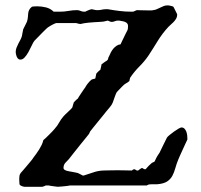

<svg xmlns="http://www.w3.org/2000/svg" viewBox="-20 -695 751 716"><path d="M52.7 -7.8Q52.7 -8.8 52.5 -11.2Q52.2 -13.7 52.2 -16.1Q52.2 -18.6 52 -20.8Q51.8 -22.9 51.8 -23.4V-30.3Q51.8 -36.1 52.7 -40.3Q53.7 -44.4 57.1 -49.8Q59.1 -51.8 66.2 -60.1Q73.2 -68.4 81.3 -77.9Q89.4 -87.4 96.2 -95.7Q103 -104 104 -106.4Q108.9 -112.8 114.7 -120.8Q120.6 -128.9 126 -137.5Q131.3 -146 135.5 -154.8Q139.6 -163.6 141.6 -172.4Q144.5 -174.3 150.6 -180.4Q156.7 -186.5 163.6 -193.1Q170.4 -199.7 176 -205.8Q181.6 -211.9 183.6 -214.4Q193.8 -225.6 200.4 -237.8Q207 -250 216.8 -261.2Q217.8 -262.7 222.9 -267.6Q228 -272.5 233.6 -277.8Q239.3 -283.2 244.1 -287.8Q249 -292.5 249.5 -293.9Q250 -294.9 250.7 -297.9Q251.5 -300.8 252.4 -304Q253.4 -307.1 254.2 -309.8Q254.9 -312.5 255.4 -313.5Q255.9 -314 257.8 -315.9Q259.8 -317.9 262 -320.3Q264.2 -322.8 266.6 -324.7Q269 -326.7 270 -327.1Q270.5 -328.6 274.4 -334.7Q278.3 -340.8 283.2 -347.9Q288.1 -355 292.2 -361.3Q296.4 -367.7 297.9 -369.1Q298.3 -370.6 300.3 -373.5Q302.2 -376.5 304.4 -379.6Q306.6 -382.8 308.8 -385.3Q311 -387.7 312 -388.7Q313 -390.6 316.7 -393.8Q320.3 -397 321.3 -397.9Q321.8 -398.4 324 -399.2Q326.2 -399.9 328.6 -400.4Q331.1 -400.9 333 -401.4Q335 -401.9 335 -401.9Q335.4 -402.8 336.2 -405.8Q336.9 -408.7 337.4 -412.1Q337.9 -415.5 338.6 -418.2Q339.4 -420.9 339.8 -421.4Q340.3 -421.9 342.3 -424.1Q344.2 -426.3 346.7 -428.5Q349.1 -430.7 351.3 -432.6Q353.5 -434.6 354.5 -435.1Q354.5 -436 355.2 -439Q356 -441.9 356.7 -445.1Q357.4 -448.2 357.9 -450.9Q358.4 -453.6 358.4 -454.6L360.4 -456.5Q361.3 -457.5 362.1 -457.8Q362.8 -458 363.8 -458.5Q363.8 -459 365.7 -460.4Q367.7 -461.9 369.9 -463.4Q372.1 -464.8 374.3 -466.3Q376.5 -467.8 377 -467.8Q380.4 -470.2 381.6 -471.9Q382.8 -473.6 383.1 -475.6Q383.3 -477.5 384 -480Q384.8 -482.4 387.2 -486.3Q389.6 -492.7 393.6 -500Q397.5 -507.3 402.8 -513.7Q408.2 -520 414.8 -524.4Q421.4 -528.8 429.7 -529.8Q430.7 -532.2 433.8 -538.8Q437 -545.4 440.7 -553Q444.3 -560.5 447.5 -567.1Q450.7 -573.7 452.1 -576.2Q456.1 -583 456.8 -587.2Q457.5 -591.3 457.5 -598.1Q457.5 -604 454.3 -607.7Q451.2 -611.3 446.3 -613.3Q441.4 -615.2 435.5 -616.2Q429.7 -617.2 424.3 -618.2H419.9Q413.1 -618.2 407.7 -615.7Q402.3 -613.3 396.5 -613.3Q394 -613.3 393.1 -613.8Q392.1 -613.8 391.6 -614.3Q390.1 -614.3 386.5 -616.2Q382.8 -618.2 382.3 -618.2Q381.3 -618.2 378.4 -617.4Q375.5 -616.7 372.6 -616Q369.6 -615.2 366.9 -614.7Q364.3 -614.3 363.8 -614.3Q360.8 -613.8 351.1 -613.3Q341.3 -612.8 330.1 -612.1Q318.8 -611.3 309.3 -610.4Q299.8 -609.4 297.9 -608.9Q296.9 -608.9 293.9 -608.4Q291 -607.9 288.1 -607.2Q285.2 -606.4 282.5 -606Q279.8 -605.5 279.3 -605.5Q276.9 -605.5 271.5 -606.9Q266.1 -608.4 264.6 -608.9H189.5Q188 -608.9 184.3 -607.2Q180.7 -605.5 176.3 -603.3Q171.9 -601.1 167.7 -598.6Q163.6 -596.2 161.6 -594.7Q159.2 -593.8 152.3 -587.4Q145.5 -581.1 137.2 -572.5Q128.9 -564 120.8 -555.7Q112.8 -547.4 108.4 -543Q104 -537.6 98.4 -525.4Q92.8 -513.2 85.9 -500.7Q79.1 -488.3 70.8 -479.7Q62.5 -471.2 52.7 -473.1Q48.8 -474.1 46.1 -477.5Q43.5 -481 41.7 -485.4Q40 -489.7 39.3 -494.1Q38.6 -498.5 38.6 -501Q38.6 -509.3 41.5 -516.8Q44.4 -524.4 48.3 -532Q52.2 -539.6 56.2 -546.9Q60.1 -554.2 62 -561.5Q62 -563 62.7 -566.4Q63.5 -569.8 64.2 -574Q64.9 -578.1 65.7 -581.3Q66.4 -584.5 66.4 -585.4Q66.9 -586.9 69.1 -591.1Q71.3 -595.2 73.7 -600.1Q76.2 -605 78.1 -609.1Q80.1 -613.3 80.6 -614.3Q83.5 -623.5 84 -631.3Q84.5 -639.2 85.2 -645.8Q85.9 -652.3 88.9 -658.2Q91.8 -664.1 99.1 -669.9Q100.6 -670.4 103.3 -670.7Q106 -670.9 109.4 -671.1Q112.8 -671.4 115.5 -671.4Q118.2 -671.4 119.6 -671.4Q134.8 -671.4 151.1 -667.5Q167.5 -663.6 180.2 -651.4H204.1Q219.7 -651.4 235.6 -654.3Q251.5 -657.2 267.1 -657.2Q273.9 -657.2 280.3 -654.3Q286.6 -651.4 293.5 -651.4H297.9Q298.3 -651.9 301.5 -653.3Q304.7 -654.8 308.8 -656.5Q313 -658.2 316.4 -659.4Q319.8 -660.6 321.3 -660.6Q321.8 -660.6 324.5 -660.2Q327.1 -659.7 330.3 -658.9Q333.5 -658.2 336.2 -657.7Q338.9 -657.2 339.8 -657.2H345.2Q352.5 -657.2 359.6 -658.9Q366.7 -660.6 374.5 -660.6H382.3Q404.3 -656.7 425.8 -654.1Q447.3 -651.4 471.7 -651.4H476.1Q476.6 -651.4 478.8 -652.3Q481 -653.3 483.4 -654.3Q485.8 -655.3 487.8 -656.2Q489.7 -657.2 490.2 -657.2Q493.7 -657.2 507.1 -656.7Q520.5 -656.2 533.2 -656.2Q540 -656.2 544.4 -656.2Q548.8 -656.2 551.3 -657.2Q557.6 -657.7 564 -660.4Q570.3 -663.1 576.9 -666.3Q583.5 -669.4 589.8 -672.1Q596.2 -674.8 602.5 -674.8H607.9Q609.9 -674.8 613 -674.1Q616.2 -673.3 619.1 -672.6Q622.1 -671.9 624.3 -671.1Q626.5 -670.4 626.5 -669.9Q627 -669.4 628.7 -666Q630.4 -662.6 632.6 -658.2Q634.8 -653.8 637 -649.4Q639.2 -645 640.6 -642.1V-638.7Q640.6 -631.8 636.7 -625.2Q632.8 -618.7 627.4 -613Q622.1 -607.4 616.5 -602.8Q610.8 -598.1 607.9 -594.7Q585 -569.8 568.1 -542.2Q551.3 -514.6 532.7 -486.3Q518.1 -465.3 499.5 -446.8Q481 -428.2 466.8 -407.2Q465.3 -406.2 463.9 -399.9Q462.4 -393.6 462.4 -392.6Q461.4 -392.6 459.7 -390.6Q458 -388.7 457.5 -388.7Q456.5 -388.2 454.6 -387Q452.6 -385.7 450.2 -384.3Q447.8 -382.8 445.6 -381.3Q443.4 -379.9 442.9 -379.4Q439.9 -377 435.5 -372.3Q431.2 -367.7 426.8 -363.3Q422.4 -358.9 418.9 -355.2Q415.5 -351.6 415 -350.6Q414.1 -349.6 411.9 -344.2Q409.7 -338.9 407.5 -332.5Q405.3 -326.2 403.3 -320.6Q401.4 -314.9 400.9 -313.5Q397.5 -304.7 390.1 -295.9Q382.8 -287.1 377 -280.3Q374 -276.4 365.5 -265.9Q356.9 -255.4 347.2 -243.4Q337.4 -231.4 328.6 -220.5Q319.8 -209.5 316.4 -205.1L312 -195.8Q311.5 -194.8 302.5 -183.8Q293.5 -172.9 281.5 -158Q269.5 -143.1 257.1 -127.4Q244.6 -111.8 236.8 -101.6Q232.9 -96.7 229.2 -93.5Q225.6 -90.3 222.9 -86.9Q220.2 -83.5 218.5 -79.1Q216.8 -74.7 216.8 -68.4Q216.8 -64.5 220.5 -62Q224.1 -59.6 229 -58.1Q233.9 -56.6 238.8 -55.9Q243.7 -55.2 246.1 -54.7Q246.6 -54.7 250 -54Q253.4 -53.2 257.6 -52.5Q261.7 -51.8 265.1 -51Q268.6 -50.3 270 -49.8Q270 -49.8 272.7 -48.6Q275.4 -47.4 278.6 -45.7Q281.7 -43.9 284.7 -42.5Q287.6 -41 288.6 -40.5H290H292.5Q310.5 -45.9 327.6 -52Q344.7 -58.1 363.8 -59.1Q366.7 -59.1 372.1 -59.3Q377.4 -59.6 384.8 -59.6Q392.1 -59.6 400.6 -59.8Q409.2 -60.1 417.5 -60.1Q434.6 -60.1 450 -59.6Q465.3 -59.1 471.7 -59.1Q472.7 -60.5 475.8 -62.3Q479 -64 481 -64Q481.9 -64 485.6 -62Q489.3 -60.1 490.2 -59.1H492.2H495.1Q495.6 -59.6 497.6 -61Q499.5 -62.5 501.7 -64.2Q503.9 -65.9 506.1 -67.1Q508.3 -68.4 508.8 -68.4Q509.8 -69.3 513.4 -66.7Q517.1 -64 518.1 -64H520.5H523.4Q524.4 -65.4 527.6 -69.1Q530.8 -72.8 534.4 -76.4Q538.1 -80.1 541.7 -83.3Q545.4 -86.4 546.9 -87.9Q549.3 -88.9 551.3 -89.8Q552.7 -90.8 554.2 -91.3Q555.7 -91.8 556.2 -92.3Q556.6 -92.8 557.9 -95.7Q559.1 -98.6 560.8 -101.8Q562.5 -105 563.7 -107.7Q564.9 -110.4 565.4 -110.8Q565.9 -111.3 567.1 -113.5Q568.4 -115.7 570.1 -118.2Q571.8 -120.6 573 -122.6Q574.2 -124.5 574.7 -125Q575.7 -127 579.8 -135.5Q584 -144 588.6 -153.6Q593.3 -163.1 597.4 -171.4Q601.6 -179.7 602.5 -181.6Q604 -184.6 611.6 -190.9Q619.1 -197.3 627.9 -203.6Q636.7 -210 645 -214.8Q653.3 -219.7 656.7 -219.7Q663.6 -219.7 668 -215.1Q672.4 -210.4 674.8 -204.1Q677.2 -197.8 678 -190.9Q678.7 -184.1 678.7 -179.7Q678.7 -178.7 678.7 -176Q678.7 -173.3 677.7 -172.4Q675.8 -168.5 671.1 -158.4Q666.5 -148.4 661.4 -137.2Q656.2 -126 651.6 -115.7Q647 -105.5 645.5 -101.6Q638.2 -84 633.8 -67.9Q629.4 -51.8 622.6 -39.1Q615.7 -26.4 603 -18.1Q590.3 -9.8 565.4 -7.8H557.1H545.4Q540.5 -7.8 536.6 -7.3Q532.7 -6.8 527.3 -3.4H241.2Q238.3 -2.4 231.4 -1.7Q224.6 -1 217.3 -0.2Q210 0.5 203.4 1Q196.8 1.5 194.8 1.5Q193.4 1.5 188.2 0.7Q183.1 0 177.5 -0.7Q171.9 -1.5 167.2 -2.2Q162.6 -2.9 161.6 -3.4H155.8H150.9Q149.9 -2.4 144.3 -0.5Q138.7 1.5 138.2 1.5H104H71.3Q68.8 1.5 62 -0.7Q55.2 -2.9 52.7 -7.8Z"/></svg>

Font: IM FELL English SC
Style: Regular
Weight: 400
Designer: Igino Marini
Foundry: Igino Marini
Version: 3.00